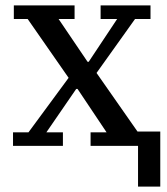

<svg xmlns="http://www.w3.org/2000/svg" viewBox="-20 -538 617 708"><path d="M489 0H314V-50H373L266 -210H261L151 -50H212V0H28V-50H85L233 -251L82 -468H31V-518H255V-468H196L303 -310H307L412 -468H351V-518H535V-468H478L336 -269L487 -53H571V150H489Z"/></svg>

Font: IBM Plex Serif Text
Style: Regular
Weight: 450
Designer: Mike Abbink, Paul van der Laan, Pieter van Rosmalen
Foundry: Bold Monday
Version: Version 3.001